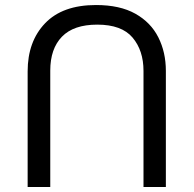

<svg xmlns="http://www.w3.org/2000/svg" viewBox="-20 -734 771 764"><path d="M640 -452Q640 -526 610 -585.5Q580 -645 518.5 -679.5Q457 -714 362 -714Q229 -714 159.5 -641.5Q90 -569 90 -450V10H180V-453Q180 -540 226.5 -588Q273 -636 367 -636Q464 -636 507.5 -584.5Q551 -533 551 -452V10H640Z"/></svg>

Font: hexguzrati15
Style: Regular
Weight: 400
Designer: Jelle Bosma - Monotype Design Team
Foundry: Monotype Imaging Inc.
Version: Version 2.006